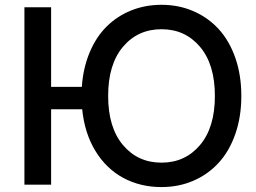

<svg xmlns="http://www.w3.org/2000/svg" viewBox="-20 -757 1048 787"><path d="M189.5 -727.1V-400.9H315.4Q320.8 -478.5 347.4 -542Q374 -605.5 417 -648.2Q460 -690.9 517.6 -714.1Q575.2 -737.3 642.1 -737.3Q712.4 -737.3 772.5 -711.4Q832.5 -685.5 876.2 -637.9Q919.9 -590.3 944.6 -519.8Q969.2 -449.2 969.2 -363.8Q969.2 -278.3 944.6 -207.8Q919.9 -137.2 876.2 -89.6Q832.5 -42 772.5 -16.1Q712.4 9.8 642.1 9.8Q555.2 9.8 485.4 -27.8Q415.5 -65.4 371.1 -138.2Q326.7 -210.9 316.9 -309.1H189.5V0H80.1V-727.1ZM642.1 -637.2Q544.9 -637.2 484.1 -565.2Q423.3 -493.2 423.3 -363.8Q423.3 -234.4 484.1 -162.4Q544.9 -90.3 642.1 -90.3Q738.8 -90.3 799.8 -162.4Q860.8 -234.4 860.8 -363.8Q860.8 -493.2 799.8 -565.2Q738.8 -637.2 642.1 -637.2Z"/></svg>

Font: Karasuma Gothic
Style: Regular
Weight: 500
Designer: Rasmus Andersson / Ryoko Nishizuka
Foundry: Genbu
Version: Version 1.00